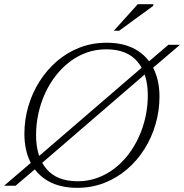

<svg xmlns="http://www.w3.org/2000/svg" viewBox="-32 -891 884 921"><path d="M831 -676 693 -558 673 -543 160 -101 145.5 -87.5 42.5 0H-12.5L125 -117.5L142 -131L656 -573.5L672 -587.5L775.5 -676ZM141 -243Q141 -139 191.2 -80.2Q241.5 -21.5 340.5 -21.5Q390.5 -21.5 434.5 -37.5Q478.5 -53.5 516 -82Q553.5 -110.5 583.2 -149.2Q613 -188 634 -234Q655 -280 666 -330.5Q677 -381 677 -433.5Q677 -537 627 -595.8Q577 -654.5 477.5 -654.5Q428 -654.5 383.8 -638.8Q339.5 -623 302 -594.2Q264.5 -565.5 234.8 -527Q205 -488.5 184 -442.5Q163 -396.5 152 -345.8Q141 -295 141 -243ZM733 -427.5Q733 -359.5 714.2 -295.2Q695.5 -231 660.8 -175.8Q626 -120.5 577.2 -78.8Q528.5 -37 468 -13.5Q407.5 10 338.5 10Q255.5 10 199 -22.5Q142.5 -55 113.8 -113.2Q85 -171.5 85 -249Q85 -316.5 103.8 -380.8Q122.5 -445 157.5 -500.2Q192.5 -555.5 241.2 -597.5Q290 -639.5 350.2 -662.8Q410.5 -686 479.5 -686Q562.5 -686 619 -653.5Q675.5 -621 704.2 -562.8Q733 -504.5 733 -427.5ZM514 -743.5 629 -871H704L702.5 -862.5L539.5 -743.5Z"/></svg>

Font: Newsreader 16pt 16pt Light
Style: Italic
Weight: 300
Italic angle: -17°
Version: Version 1.003